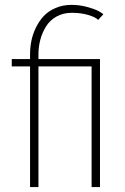

<svg xmlns="http://www.w3.org/2000/svg" viewBox="-20 -760 507 780"><path d="M102.1 -490.2H27.8V-520H102.1V-539.1Q102.1 -566.4 107.4 -593.5Q112.8 -620.6 125.7 -647.5Q138.7 -674.3 157.5 -694.6Q176.3 -714.8 205.6 -727.5Q234.9 -740.2 271 -740.2Q303.2 -740.2 334.2 -731.7Q365.2 -723.1 380.1 -715.1Q395 -707 399.9 -702.1L378.9 -679.2Q367.2 -690.9 337.4 -699.5Q307.6 -708 272 -708Q236.8 -708 209.7 -692.9Q182.6 -677.7 167 -652.6Q151.4 -627.4 143.8 -598.6Q136.2 -569.8 136.2 -539.1V-520H386.2V0H352.1V-490.2H136.2V0H102.1Z"/></svg>

Font: Rawline ExtraLight
Style: Regular
Weight: 275
Designer: Matt McInerney, Pablo Impallari, Rodrigo Fuenzalida
Foundry: Matt McInerney, Pablo Impallari, Rodrigo Fuenzalida
Version: Version 4.020;PS 004.020;hotconv 1.0.88;makeotf.lib2.5.64775